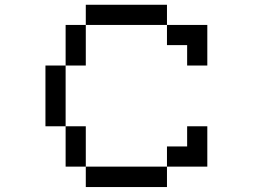

<svg xmlns="http://www.w3.org/2000/svg" viewBox="-20 -712 1040 790"><path d="M167 -192.4V-442.4H250V-609.4H333V-692.4H667V-609.4H833V-442.4H750V-526.4H667V-609.4H333V-442.4H250V-192.4H333V-26.4H667V-109.4H750V-192.4H833V-26.4H667V57.6H333V-26.4H250V-192.4Z"/></svg>

Font: KH Dot kagurazaka 12
Style: Regular
Weight: 400
Designer: Original version for X68000 by Keitarou Hiraki (http://hp.vector.co.jp/authors/VA000874/) / TrueType conversion by Homem
Version: Version 1.00.20150527